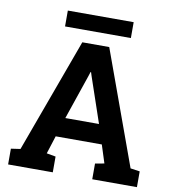

<svg xmlns="http://www.w3.org/2000/svg" viewBox="-93 -945 923 1025"><g transform="rotate(10 369.0 -432.0)"><path d="M20 0V-85.4L70.8 -92.8L296.9 -710.9H442.9L667.5 -92.8L718.3 -85.4V0H476.1V-85.4L525.4 -94.2L494.1 -191.9H244.1L212.9 -94.2L262.2 -85.4V0ZM277.8 -296.9H460.4L377.4 -540.5L370.6 -562H367.7L360.4 -539.1ZM191.4 -778.3V-864.3H548.3V-778.3Z"/></g></svg>

Font: Robotiche
Style: Bold
Weight: 700
Designer: Google
Version: Version 2.001